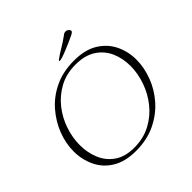

<svg xmlns="http://www.w3.org/2000/svg" viewBox="-202 -943 1134 1134"><g transform="rotate(-45 365.0 -376.0)"><path d="M304 21Q213 21 154.5 -15Q96 -51 68 -110.5Q40 -170 40 -238Q40 -304 65.5 -370.5Q91 -437 139.5 -493Q188 -549 258.5 -582.5Q329 -616 420 -616Q512 -616 570.5 -580Q629 -544 657.5 -485.5Q686 -427 686 -359Q686 -293 660.5 -225.5Q635 -158 586 -102.5Q537 -47 466 -13Q395 21 304 21ZM309 0Q386 0 446.5 -32Q507 -64 549 -116.5Q591 -169 613 -232.5Q635 -296 635 -358Q635 -421 611.5 -474.5Q588 -528 538 -560.5Q488 -593 410 -593Q334 -593 275 -561Q216 -529 175 -477Q134 -425 113 -362.5Q92 -300 92 -238Q92 -175 115 -120.5Q138 -66 186 -33Q234 0 309 0ZM360 -674Q359 -674 358 -675Q357 -676 358 -677Q359 -681 364.5 -685Q370 -689 374 -691Q384 -699 406.5 -712.5Q429 -726 451.5 -740.5Q474 -755 484 -763Q489 -768 495 -770.5Q501 -773 508 -773Q518 -773 527 -765Q536 -757 534 -749Q533 -742 513.5 -732.5Q494 -723 469 -712Q454 -706 430.5 -696Q407 -686 387 -679.5Q367 -673 360 -674Z"/></g></svg>

Font: Moon Dance
Style: Regular
Weight: 400
Designer: Robert E. Leuschke
Foundry: Robert E. Leuschke
Version: Version 1.010; ttfautohint (v1.8.3)